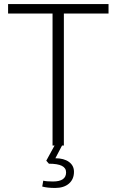

<svg xmlns="http://www.w3.org/2000/svg" viewBox="-20 -720 577 950"><path d="M287 0 254 63Q296 63 321 81Q346 99 346 130Q346 167 321 188.5Q296 210 253 210Q214 210 189 203L194 174Q210 178 242 178Q307 178 307 133Q307 111 286 100.5Q265 90 222 90L209 75L250 0H240V-653H20V-700H517V-653H296V0Z"/></svg>

Font: Sarabun ExtraLight
Style: Regular
Weight: 275
Designer: Suppakit Chalermlarp | Katatrad Co.,Ltd.
Foundry: Cadson Demak Co.,Ltd.
Version: Version 1.000; ttfautohint (v1.6)